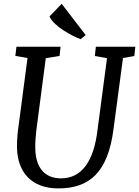

<svg xmlns="http://www.w3.org/2000/svg" viewBox="-20 -997 743 1026"><path d="M70.8 -209C73.2 -74.2 150.9 9.8 291.5 9.8C458 9.8 556.6 -75.7 586.4 -306.2L637.2 -687L697.8 -697.8L703.1 -747.1H492.2L486.8 -697.8L551.8 -686L501.5 -305.7C481.9 -134.8 416.5 -43.9 306.2 -43.9C220.7 -43.9 170.4 -98.6 168.5 -204.1C168 -231.9 169.9 -262.2 173.8 -297.9L224.6 -686L298.3 -698.2L303.7 -747.1H67.9L62 -698.2L127 -687L74.7 -289.6C71.8 -260.7 70.3 -234.4 70.8 -209ZM410.6 -787.6 438 -809.6 309.6 -976.6 244.6 -909.2C266.6 -856.9 363.8 -805.2 410.6 -787.6Z"/></svg>

Font: Merriweather
Style: Italic
Weight: 400
Italic angle: -7.5°
Designer: Eben Sorkin
Foundry: Eben Sorkin
Version: Version 1.001